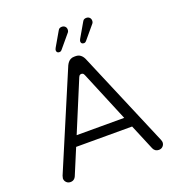

<svg xmlns="http://www.w3.org/2000/svg" viewBox="-151 -988 1030 1108"><g transform="rotate(-20 364.5 -434.5)"><path d="M376.5 -564.9Q379.4 -561.5 381.3 -556.6L510.3 -246.6H218.3L347.2 -556.6Q349.1 -561.5 352.1 -564.9Q357.4 -569.8 364.3 -569.8Q371.1 -569.8 376.5 -564.9ZM118.2 -14.2Q123 -19 126.5 -26.4L192.4 -184.1H536.1L602.1 -26.4Q606.9 -15.6 615.5 -10Q624 -4.4 635.7 -4.4Q650.9 -4.4 660.6 -14.4Q670.4 -24.4 670.4 -39.1Q670.4 -43.9 666.5 -54.7L417.5 -642.6Q409.7 -659.2 397.5 -668.2Q385.3 -677.2 369.1 -677.2H359.4Q333 -677.2 317.4 -653.8Q314 -648.9 311 -642.6L62 -54.7Q58.1 -42 58.1 -39.1Q58.1 -24.4 68.4 -14.2Q78.1 -4.4 93.3 -4.4Q108.4 -4.4 118.2 -14.2ZM454.1 -737.8 522 -818.8Q528.8 -825.7 528.8 -836.9Q528.8 -849.1 521.2 -856.4Q513.7 -863.8 502 -863.8Q489.7 -863.8 482.9 -856.9Q480 -854 478 -849.6L427.7 -762.7Q422.4 -752.9 422.4 -748Q422.4 -739.7 426.8 -735.4Q431.6 -731 439.9 -731Q448.2 -731 454.1 -737.8ZM293.9 -731.4Q299.3 -732.9 303.7 -737.8L371.6 -818.8Q378.4 -825.7 378.4 -837.4Q378.4 -849.1 370.8 -856.4Q363.3 -863.8 351.6 -863.8Q339.4 -863.8 332.5 -856.9Q329.6 -854 327.6 -849.6L277.3 -762.7Q272 -752.9 272 -748Q272 -737.3 279.8 -732.9Q283.7 -731 287.8 -731Q292 -731 293.9 -731.4Z"/></g></svg>

Font: YuPearl-ExtraLight
Style: ExtraLight
Weight: 200
Designer: Max Yao
Foundry: Max-Everyday
Version: Version 1.011; ttfautohint (v1.8.3)